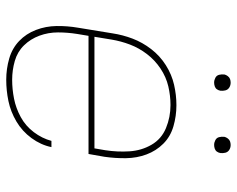

<svg xmlns="http://www.w3.org/2000/svg" viewBox="-92 -660 760 616"><g transform="rotate(90 288.0 -352.0)"><path d="M236 8Q270 8 304 1Q338 -6 369.5 -24.5Q401 -43 423 -73Q445 -103 452 -137H432Q424 -107 404 -80.5Q384 -54 355.5 -38.5Q327 -23 296.5 -17Q266 -11 236 -11Q205 -11 175.5 -19.5Q146 -28 125.5 -49Q105 -70 94.5 -98.5Q84 -127 84 -158Q84 -189 89 -220L95 -256H474L483 -307Q488 -342 487.5 -376.5Q487 -411 475.5 -442Q464 -473 441 -496Q418 -519 385 -528.5Q352 -538 318 -538H317Q285 -538 252 -530.5Q219 -523 189 -504Q159 -485 137.5 -457Q116 -429 104 -397.5Q92 -366 87 -333L69 -223Q63 -188 63.5 -153.5Q64 -119 76 -87.5Q88 -56 111.5 -33.5Q135 -11 168 -1.5Q201 8 236 8ZM456 -275H98L107 -330Q112 -360 123 -389Q134 -418 153.5 -443.5Q173 -469 200 -487Q227 -505 257 -512Q287 -519 317 -519Q356 -519 391 -504.5Q426 -490 444.5 -458Q463 -426 465.5 -387.5Q468 -349 462 -310ZM445 -659Q451 -659 457 -661Q463 -663 466.5 -668Q470 -673 471 -679Q472 -687 470 -695Q468 -703 461 -707.5Q454 -712 445 -712Q439 -712 433.5 -710Q428 -708 424 -702.5Q420 -697 419 -692Q418 -683 420 -675Q422 -667 429.5 -663Q437 -659 445 -659ZM245 -659Q251 -659 257 -661Q263 -663 266.5 -668Q270 -673 271 -679Q272 -687 270 -695Q268 -703 261 -707.5Q254 -712 245 -712Q239 -712 233.5 -710Q228 -708 224 -702.5Q220 -697 219 -692Q218 -683 220 -675Q222 -667 229.5 -663Q237 -659 245 -659Z"/></g></svg>

Font: Iosevka Sparkle Thin Oblique
Style: Regular
Weight: 100
Italic angle: -9°
Designer: Belleve Invis
Foundry: Belleve Invis
Version: Version 4.5.0; ttfautohint (v1.8.3)